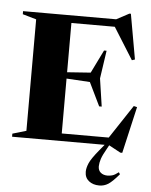

<svg xmlns="http://www.w3.org/2000/svg" viewBox="-63 -806 858 1089"><g transform="rotate(5 366.0 -261.0)"><path d="M27 0V-17.5L105 -40.5V-675L27 -697.5V-715H557L629 -753.5H637.5L683 -497L666 -491.5L553 -672H306V-391.5L439.5 -401L504 -532.5H518.5L495 -373L518.5 -214.5H504L439.5 -347.5L306 -355.5V-43H573.5L699.5 -233.5L718.5 -229L657.5 36.5H646.5L580 0.5L570 18.5Q547 58.5 539.5 81.2Q532 104 531.5 124Q531.5 147.5 546.5 160Q561.5 172.5 585.5 172.5Q597 172.5 611.5 168.8Q626 165 648 148L655 159Q617 203.5 594 218Q571 232.5 543.5 232.5Q507.5 232.5 484 213.8Q460.5 195 460.5 161.5Q460.5 140 472 112.8Q483.5 85.5 526 34L554 0Z"/></g></svg>

Font: Newsreader Display
Style: Bold
Weight: 700
Designer: Hugues Gentile
Foundry: Production Type
Version: Version 1.001